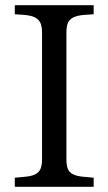

<svg xmlns="http://www.w3.org/2000/svg" viewBox="-20 -720 417 740"><path d="M37 0V-35L68 -38Q100 -40 115.5 -48Q131 -56 136.5 -70Q142 -84 142 -105V-595Q142 -616 136.5 -630Q131 -644 115.5 -652.5Q100 -661 68 -663L37 -665V-700H341V-665L310 -663Q278 -661 262 -652.5Q246 -644 241 -630Q236 -616 236 -595V-105Q236 -84 241 -70Q246 -56 262 -48Q278 -40 310 -38L341 -35V0Z"/></svg>

Font: Hedvig Letters Serif 18pt
Style: Regular
Weight: 400
Designer: Alexander Örn & Tor Weibull
Foundry: Kanon Foundry
Version: Version 1.000